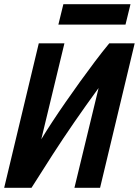

<svg xmlns="http://www.w3.org/2000/svg" viewBox="-33 -901 666 921"><path d="M-13 0 153 -693H276L165 -233Q188 -271 217.5 -316Q247 -361 281 -410Q315 -459 351 -509Q387 -559 422.5 -606Q458 -653 491 -693H613L447 0H324L440 -479Q378 -394 323.5 -315Q269 -236 219 -158.5Q169 -81 118 0ZM247 -783 271 -881H593L569 -783Z"/></svg>

Font: Ubuntu Sans Mono
Style: Italic
Weight: 400
Italic angle: -13.5°
Monospace: yes
Designer: Dalton Maag Ltd
Foundry: Dalton Maag Ltd
Version: Version 1.006